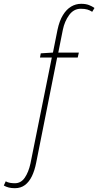

<svg xmlns="http://www.w3.org/2000/svg" viewBox="-134 -754 516 1008"><path d="M-56 234Q-74 234 -88 230.5Q-102 227 -114 220L-104 198Q-93 204 -81 206Q-69 208 -56 208Q-24 208 -4 179Q16 150 26 104L138 -452H76L80 -474L144 -478L168 -598Q178 -645 196.5 -675Q215 -705 239.5 -719.5Q264 -734 292 -734Q316 -734 333 -727.5Q350 -721 362 -712L350 -692Q338 -700 324.5 -704Q311 -708 290 -708Q253 -708 229 -675Q205 -642 196 -598L172 -478H280L274 -452H166L56 100Q48 141 33.5 171Q19 201 -3 217.5Q-25 234 -56 234Z"/></svg>

Font: Source Sans 3
Style: Italic
Weight: 200
Italic angle: -11°
Designer: Paul D. Hunt
Foundry: Adobe
Version: Version 3.046;hotconv 1.0.118;makeotfexe 2.5.65603